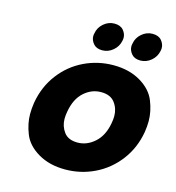

<svg xmlns="http://www.w3.org/2000/svg" viewBox="-114 -868 890 973"><g transform="rotate(15 331.0 -381.5)"><path d="M341 -624Q310 -624 294.5 -642.5Q279 -661 279 -682Q279 -689 281 -697Q286 -728 311 -749.5Q336 -771 367 -771Q399 -771 414.5 -752.5Q430 -734 430 -713Q430 -705 428 -697Q422 -666 397 -645Q372 -624 341 -624ZM541 -624Q510 -624 494.5 -642.5Q479 -661 479 -682Q479 -689 481 -697Q486 -728 511 -749.5Q536 -771 567 -771Q599 -771 614.5 -752.5Q630 -734 630 -713Q630 -705 628 -697Q622 -666 597 -645Q572 -624 541 -624ZM315 8Q233 8 173.5 -27Q114 -62 93 -115Q72 -168 72 -218Q72 -247 77 -279Q92 -365 141.5 -430.5Q191 -496 263.5 -531Q336 -566 418 -566Q500 -566 559.5 -531Q619 -496 640.5 -442.5Q662 -389 662 -338Q662 -310 657 -279Q642 -193 592 -127.5Q542 -62 469.5 -27Q397 8 315 8ZM341 -140Q390 -140 430.5 -176Q471 -212 483 -279Q487 -300 487 -317Q487 -357 464 -387.5Q441 -418 392 -418Q342 -418 302.5 -382.5Q263 -347 251 -279Q247 -258 247 -240Q247 -201 269.5 -170.5Q292 -140 341 -140Z"/></g></svg>

Font: Fz Poppins
Style: Bold Italic
Weight: 700
Italic angle: -10°
Designer: Ninad Kale (Devanagari), Jonny Pinhorn (Latin)
Foundry: Indian Type Foundry
Version: Vit hóa bi Vntype.Com & FontZin.Com